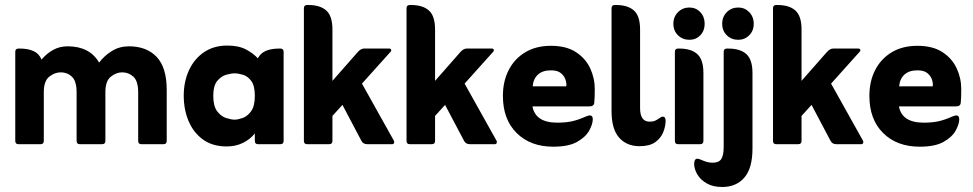

<svg xmlns="http://www.w3.org/2000/svg" viewBox="-20 -576 3886 767"><path d="M146 -338Q166 -362 192 -376.5Q218 -391 250 -391Q338 -391 376 -326Q396 -353 426.5 -372Q457 -391 495 -391Q566 -391 606 -348.5Q646 -306 646 -217V-13Q646 0 633 0H545Q532 0 532 -13V-207Q532 -252 513 -269.5Q494 -287 468 -287Q444 -287 422.5 -269.5Q401 -252 401 -208V-13Q401 0 388 0H299Q286 0 286 -13V-207Q286 -252 267.5 -269.5Q249 -287 223 -287Q198 -287 176.5 -269.5Q155 -252 155 -208V-13Q155 0 142 0H54Q41 0 41 -13V-369Q41 -382 54 -382H59Q92 -382 114 -372Q136 -362 146 -338Z M998 -43Q979 -19 950 -5Q921 9 886 9Q829 9 791 -18.5Q753 -46 733.5 -92Q714 -138 714 -194Q714 -250 735 -295.5Q756 -341 795 -367.5Q834 -394 888 -394Q934 -394 963.5 -378Q993 -362 1010 -343Q1021 -364 1042.5 -373Q1064 -382 1095 -382H1100Q1113 -382 1113 -369V-13Q1113 0 1100 0H1011Q998 0 998 -13ZM917 -98Q930 -98 949 -104.5Q968 -111 983 -131.5Q998 -152 998 -193Q998 -234 983.5 -253Q969 -272 950 -277.5Q931 -283 917 -283Q904 -283 884 -277.5Q864 -272 848 -253Q832 -234 832 -193Q832 -152 847.5 -131.5Q863 -111 883.5 -104.5Q904 -98 917 -98Z M1308 -113V-13Q1308 0 1295 0H1207Q1194 0 1194 -13V-543Q1194 -556 1207 -556H1212Q1259 -556 1283.5 -534Q1308 -512 1308 -458V-253L1410 -369Q1422 -382 1434 -382H1535Q1541 -382 1542.5 -377.5Q1544 -373 1540 -369L1426 -242L1554 -13Q1556 -9 1554 -4.5Q1552 0 1547 0H1447Q1431 0 1424 -13L1348 -157Z M1718 -113V-13Q1718 0 1705 0H1617Q1604 0 1604 -13V-543Q1604 -556 1617 -556H1622Q1669 -556 1693.5 -534Q1718 -512 1718 -458V-253L1820 -369Q1832 -382 1844 -382H1945Q1951 -382 1952.5 -377.5Q1954 -373 1950 -369L1836 -242L1964 -13Q1966 -9 1964 -4.5Q1962 0 1957 0H1857Q1841 0 1834 -13L1758 -157Z M2107 -151Q2119 -86 2206 -86Q2240 -86 2265 -91.5Q2290 -97 2319 -110Q2331 -115 2336 -115Q2348 -115 2348 -100Q2348 -80 2333.5 -54Q2319 -28 2285 -9Q2251 10 2190 10Q2099 10 2044 -44.5Q1989 -99 1989 -193Q1989 -251 2012 -296Q2035 -341 2078 -367Q2121 -393 2181 -393Q2242 -393 2280.5 -368Q2319 -343 2337.5 -303.5Q2356 -264 2356 -220Q2356 -201 2355.5 -188Q2355 -175 2354 -166Q2353 -151 2335 -151ZM2108 -231H2242Q2244 -243 2239 -258Q2234 -273 2220.5 -284Q2207 -295 2181 -295Q2147 -295 2128.5 -277.5Q2110 -260 2108 -231Z M2535 8Q2483 8 2453 -26.5Q2423 -61 2423 -131V-543Q2423 -556 2436 -556H2441Q2488 -556 2512.5 -534Q2537 -512 2537 -458V-144Q2537 -90 2575 -90Q2589 -90 2597.5 -94Q2606 -98 2616 -105Q2618 -107 2621 -108.5Q2624 -110 2628 -110Q2634 -110 2636.5 -105Q2639 -100 2639 -95Q2639 -72 2629.5 -48Q2620 -24 2597.5 -8Q2575 8 2535 8Z M2670 -481Q2670 -509 2688.5 -527.5Q2707 -546 2734 -546Q2760 -546 2777.5 -527.5Q2795 -509 2795 -481Q2795 -453 2777.5 -435Q2760 -417 2734 -417Q2707 -417 2688.5 -435Q2670 -453 2670 -481ZM2676 -13V-369Q2676 -382 2689 -382H2694Q2741 -382 2765.5 -360Q2790 -338 2790 -284V-13Q2790 0 2777 0H2689Q2676 0 2676 -13Z M2865 -481Q2865 -509 2883.5 -527.5Q2902 -546 2929 -546Q2955 -546 2973 -527.5Q2991 -509 2991 -481Q2991 -453 2973 -435Q2955 -417 2929 -417Q2902 -417 2883.5 -435Q2865 -453 2865 -481ZM2753 78Q2753 70 2756 64Q2759 58 2766 58Q2769 58 2775 60Q2791 67 2802.5 70.5Q2814 74 2827 74Q2852 74 2861.5 59Q2871 44 2871 10V-369Q2871 -382 2884 -382H2889Q2937 -382 2961.5 -360Q2986 -338 2986 -284V17Q2986 96 2953.5 133.5Q2921 171 2865 171Q2828 171 2803 156.5Q2778 142 2765.5 120.5Q2753 99 2753 78Z M3182 -113V-13Q3182 0 3169 0H3081Q3068 0 3068 -13V-543Q3068 -556 3081 -556H3086Q3133 -556 3157.5 -534Q3182 -512 3182 -458V-253L3284 -369Q3296 -382 3308 -382H3409Q3415 -382 3416.5 -377.5Q3418 -373 3414 -369L3300 -242L3428 -13Q3430 -9 3428 -4.5Q3426 0 3421 0H3321Q3305 0 3298 -13L3222 -157Z M3571 -151Q3583 -86 3670 -86Q3704 -86 3729 -91.5Q3754 -97 3783 -110Q3795 -115 3800 -115Q3812 -115 3812 -100Q3812 -80 3797.5 -54Q3783 -28 3749 -9Q3715 10 3654 10Q3563 10 3508 -44.5Q3453 -99 3453 -193Q3453 -251 3476 -296Q3499 -341 3542 -367Q3585 -393 3645 -393Q3706 -393 3744.5 -368Q3783 -343 3801.5 -303.5Q3820 -264 3820 -220Q3820 -201 3819.5 -188Q3819 -175 3818 -166Q3817 -151 3799 -151ZM3572 -231H3706Q3708 -243 3703 -258Q3698 -273 3684.5 -284Q3671 -295 3645 -295Q3611 -295 3592.5 -277.5Q3574 -260 3572 -231Z"/></svg>

Font: Zain ExtraBold
Style: Regular
Weight: 800
Designer: Zain,Boutros
Foundry: Mobile Telecommunications Company (Zain), 2024
Version: Version 1.50; ttfautohint (v1.8.4)